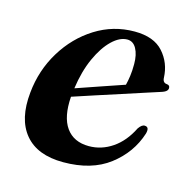

<svg xmlns="http://www.w3.org/2000/svg" viewBox="-78 -540 624 628"><g transform="rotate(15 234.0 -226.0)"><path d="M425.5 -150Q403.5 -81 343.5 -35.2Q283.5 10.5 188 10.5Q100 10.5 58 -40Q16 -90.5 25.5 -182Q33 -259 72 -323Q111 -387 171.5 -425Q232 -463 304 -463Q369.5 -463 401.2 -427.2Q433 -391.5 435 -342Q435.5 -325 449.5 -324Q460 -323 460 -314Q460.5 -308.5 455.8 -303.5Q451 -298.5 438 -294.5Q422.5 -289.5 389.5 -278.8Q356.5 -268 315 -254.5Q273.5 -241 231.8 -227.5Q190 -214 157.5 -203Q152.5 -134 178.2 -98Q204 -62 255.5 -62Q298 -62 334.8 -87Q371.5 -112 395 -159.5Q406 -175 415.5 -174Q432 -173.5 425.5 -150ZM287.5 -431.5Q262 -431.5 236 -406.5Q210 -381.5 189.8 -337Q169.5 -292.5 161 -232.5Q199.5 -246 245 -261.5Q290.5 -277 321 -287.5Q324.5 -301 327 -318.8Q329.5 -336.5 329.5 -359.5Q329.5 -391.5 318.5 -411.5Q307.5 -431.5 287.5 -431.5Z"/></g></svg>

Font: Fraunces 72pt SemiBold
Style: Italic
Weight: 600
Italic angle: -16°
Version: Version 1.000;[b76b70a41]